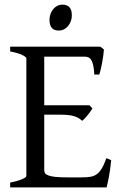

<svg xmlns="http://www.w3.org/2000/svg" viewBox="-20 -819 536 839"><path d="M465.8 -119.1Q461.9 -77.1 455.8 -45.7Q449.7 -14.2 445.8 0H24.4V-21Q57.6 -27.8 76.4 -35.9Q95.2 -43.9 95.2 -50.8V-564Q95.2 -569.8 77.4 -578.6Q59.6 -587.4 24.4 -594.2V-615.2H418L434.1 -603Q433.1 -590.3 431.2 -575.2Q429.2 -560.1 426.3 -544.9Q423.3 -529.8 420.2 -516.1Q417 -502.4 414.1 -493.2H392.1Q391.1 -515.6 387.9 -530.8Q384.8 -545.9 379.9 -554.9Q375 -564 367.9 -567.6Q360.8 -571.3 352.1 -571.3H173.3V-358.9H371.1L383.8 -345.2Q379.9 -338.4 374.3 -330.6Q368.7 -322.8 362.5 -315.2Q356.4 -307.6 350.3 -301.3Q344.2 -294.9 338.9 -291Q331.5 -298.3 323 -303.2Q314.5 -308.1 303.5 -311.5Q292.5 -314.9 277.6 -316.4Q262.7 -317.9 242.2 -317.9H173.3V-75.2Q173.3 -67.9 176.8 -62.3Q180.2 -56.6 190.9 -52.5Q201.7 -48.3 221.2 -46.1Q240.7 -43.9 272.9 -43.9H335.9Q358.4 -43.9 374.3 -46.4Q390.1 -48.8 402.3 -57.4Q414.6 -65.9 424.6 -82.5Q434.6 -99.1 444.8 -127.9ZM293.9 -752.4Q293.9 -738.8 289.6 -726.6Q285.2 -714.4 277.6 -705.3Q270 -696.3 259.8 -690.9Q249.5 -685.5 237.3 -685.5Q215.3 -685.5 205.8 -697.8Q196.3 -710 196.3 -732.4Q196.3 -746.1 200.7 -758.3Q205.1 -770.5 212.9 -779.5Q220.7 -788.6 230.7 -793.7Q240.7 -798.8 252.4 -798.8Q293.9 -798.8 293.9 -752.4Z"/></svg>

Font: Gentium Plus Eur
Style: Regular
Weight: 400
Designer: J. Victor Gaultney, Annie Olsen, Iska Routamaa, Becca Hirsbrunner
Foundry: SIL International
Version: Version 5.000